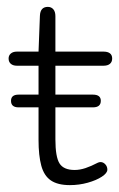

<svg xmlns="http://www.w3.org/2000/svg" viewBox="-20 -528 347 558"><path d="M92 -337V-121Q92 -76 100 -46.5Q108 -17 128 -3.5Q148 10 183 10Q210 10 235 3Q260 -4 276 -14.5Q292 -25 292 -35Q292 -44 286 -50.5Q280 -57 272 -57Q270 -57 268 -56.5Q266 -56 264 -55Q245 -45 228.5 -39.5Q212 -34 197 -34Q165 -34 153 -53Q141 -72 141 -123V-337H281Q293 -337 299.5 -342.5Q306 -348 306 -358Q306 -368 299.5 -373Q293 -378 281 -378H141V-481Q141 -494 135 -501Q129 -508 119 -508Q97 -508 96 -482L92 -378H29Q18 -378 11.5 -372.5Q5 -367 5 -358Q5 -348 11.5 -342.5Q18 -337 29 -337ZM34 -253Q12 -253 12 -235Q12 -216 34 -216H250Q273 -216 273 -235Q273 -253 250 -253Z"/></svg>

Font: Beiruti Light
Style: Regular
Weight: 300
Designer: Arlette Boutros
Foundry: Boutros
Version: Version 1.41